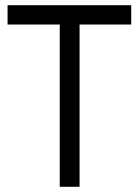

<svg xmlns="http://www.w3.org/2000/svg" viewBox="-20 -716 532 736"><path d="M9 -622V-696H483V-622H285V0H209V-622Z"/></svg>

Font: TypoPRO Titillium Maps
Style: 400 wt
Weight: 400
Designer: Campivisivi
Foundry: Accademia di Belle Arti di Urbino and students of MA course of Visual design
Version: Version 001.001